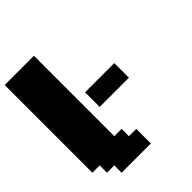

<svg xmlns="http://www.w3.org/2000/svg" viewBox="-237 -1018 1161 1161"><g transform="rotate(-45 343.5 -437.5)"><path d="M125 0H375V-125H312.5V-187.5H250V-875H0V-125H62.5V-62.5H125ZM312.5 -375H562.5V-500H312.5Z"/></g></svg>

Font: Faithful 32x
Style: Bold
Weight: 400
Foundry: Faithful Resource Pack
Version: Version 1.0; January 27, 2023